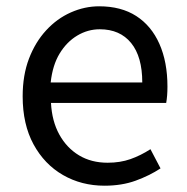

<svg xmlns="http://www.w3.org/2000/svg" viewBox="-20 -577 594 610"><path d="M312 13Q239 13 180 -21Q121 -55 86.5 -118.5Q52 -182 52 -271Q52 -338 72 -390.5Q92 -443 126.5 -480.5Q161 -518 205 -537.5Q249 -557 295 -557Q365 -557 413 -526Q461 -495 486.5 -437.5Q512 -380 512 -302Q512 -287 511 -274Q510 -261 508 -250H142Q145 -192 168.5 -149.5Q192 -107 231 -83.5Q270 -60 322 -60Q362 -60 394.5 -71.5Q427 -83 458 -103L490 -42Q455 -19 411 -3Q367 13 312 13ZM141 -315H432Q432 -397 396.5 -440.5Q361 -484 297 -484Q259 -484 225.5 -464Q192 -444 169.5 -407Q147 -370 141 -315Z"/></svg>

Font: Noto Sans SC Thin
Style: Regular
Weight: 400
Version: Version 2.004-H2;hotconv 1.0.118;makeotfexe 2.5.65603